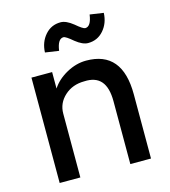

<svg xmlns="http://www.w3.org/2000/svg" viewBox="-111 -835 817 924"><g transform="rotate(-15 297.5 -373.0)"><path d="M72 0V-525H175V-443Q201 -483 249 -509.5Q297 -536 347 -536Q527 -536 527 -320V0H424V-313Q424 -381 396.5 -413Q369 -445 313 -442Q254 -442 214.5 -406Q175 -370 175 -318V0H124ZM166 -625Q168 -676 198.5 -711Q229 -746 276 -746Q303 -746 338 -718Q373 -688 384 -688Q413 -688 421 -746L489 -736Q487 -685 456.5 -650Q426 -615 379 -615Q352 -615 317 -643Q282 -673 271 -673Q242 -673 234 -615Z"/></g></svg>

Font: Easer Grotesk
Style: Regular
Weight: 400
Designer: Boardeaser, Bonnie Shaver-Troup, Thomas Jockin
Foundry: Lexend
Version: Version 1.008;Glyphs 3.1.2 (3151)